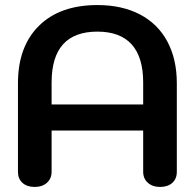

<svg xmlns="http://www.w3.org/2000/svg" viewBox="-20 -730 770 759"><path d="M51 -51V-401Q51 -546 134 -628Q217 -710 365 -710Q462 -710 533 -673Q604 -636 641.5 -566Q679 -496 679 -401V-51Q679 -23 661 -7Q643 9 613 9Q583 9 564.5 -7.5Q546 -24 546 -51V-214H184V-51Q184 -24 165.5 -7.5Q147 9 117 9Q87 9 69 -7Q51 -23 51 -51ZM546 -317V-404Q546 -504 500.5 -554.5Q455 -605 365 -605Q184 -605 184 -404V-317Z"/></svg>

Font: Kodchasan
Style: Bold
Weight: 700
Designer: Katatrad Aksorn Co.,Ltd.
Foundry: Cadson Demak Co.,Ltd.
Version: Version 1.000; ttfautohint (v1.6)